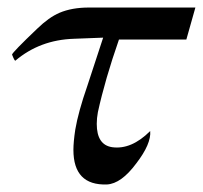

<svg xmlns="http://www.w3.org/2000/svg" viewBox="-20 -474 539 510"><path d="M216 -454H499L475 -369H296Q259 -263 240 -176Q237 -160 237 -145Q237 -89 278 -83Q329 -76 379 -126Q382 -92 342 -40Q302 14 264 16Q175 19 175 -76Q175 -97 180 -130Q188 -177 212 -246Q251 -365 254 -374L176 -371Q86 -368 21 -313Q19 -311 12 -329Q13 -335 79 -398Q110 -428 138 -440Q171 -454 216 -454Z"/></svg>

Font: GFS Didot
Style: Italic
Weight: 400
Italic angle: -12°
Designer: Takis Katsoulidis and George D. Matthiopoulos
Foundry: George Matthiopoulos and Takis Katsoulidis
Version: Version 1.0